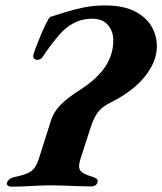

<svg xmlns="http://www.w3.org/2000/svg" viewBox="-20 -684 598 707"><path d="M21.3 3.4Q14.1 3.4 9.1 -0.4Q4.2 -4.1 5.4 -10.9Q11 -27 33.5 -32.2Q74.3 -40 93.3 -52.7Q112.2 -65.5 122.2 -97L168 -241Q177.9 -272.9 204.2 -299.1Q230.4 -325.2 275.4 -353.5Q317.8 -380.7 344.9 -409.9Q372 -439 384.6 -470.4Q397.2 -501.7 397.2 -534.5Q397.2 -568.5 377.7 -591.7Q358.3 -615 319.3 -615Q290.3 -615 267.5 -606.1Q244.7 -597.2 227.1 -583.3Q209.5 -569.4 195.7 -552.9Q181.9 -536.7 166.4 -516.2Q150.8 -495.6 139.4 -477.5Q133.1 -466.9 123.1 -464.5Q113.1 -462.1 106.7 -467.2Q100.3 -472.2 103.1 -483.1Q106.1 -493.8 113.8 -513.9Q121.6 -534.1 130.8 -556.2Q140 -578.3 149.1 -596.6Q158.1 -614.8 164.6 -621.6Q187.6 -628.7 218.7 -638.6Q249.8 -648.6 287.2 -656.3Q324.6 -664 365.6 -664Q433.7 -664 475.6 -642.6Q517.5 -621.3 537.6 -587.4Q557.6 -553.5 557.6 -514.2Q557.6 -475.4 536.9 -437.1Q516.1 -398.8 478.3 -365.8Q440.4 -332.9 388.3 -307Q355.4 -291 340.3 -270.4Q325.3 -249.8 315.2 -219.2L276 -97.8Q266.7 -69.6 275.7 -56.4Q284.7 -43.3 320.5 -33Q330.2 -30 335.8 -25.6Q341.5 -21.2 338.7 -11.7Q336.7 -4.9 330.6 -1.2Q324.4 2.5 315.5 2.5Q293.5 2.5 267 1.4Q240.6 0.4 214.9 -0.6Q189.1 -1.6 168.6 -1.6Q137.3 -1.6 96.5 0.9Q55.8 3.4 21.3 3.4Z"/></svg>

Font: EB Garamond
Style: Italic
Weight: 400
Italic angle: -17.2°
Designer: Georg Duffner and Octavio Pardo
Foundry: Georg Duffner
Version: Version 1.001